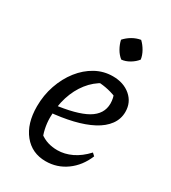

<svg xmlns="http://www.w3.org/2000/svg" viewBox="-178 -808 811 909"><g transform="rotate(30 227.5 -353.0)"><path d="M217 9Q142 9 97 -46.5Q52 -102 52 -196Q52 -257 71 -312Q90 -367 123 -409Q156 -451 199.5 -475Q243 -499 293 -499Q352 -499 390 -466.5Q428 -434 428 -382Q428 -343 405 -311.5Q382 -280 339.5 -257.5Q297 -235 238.5 -221Q180 -207 109 -201V-242Q234 -257 290.5 -290Q347 -323 347 -381Q347 -411 334 -438L361 -413Q333 -426 303 -433Q273 -440 241 -441L270 -448Q227 -426 196 -386.5Q165 -347 148.5 -295Q132 -243 132 -181Q132 -151 138.5 -121Q145 -91 158 -64L140 -96Q162 -79 186.5 -71.5Q211 -64 239 -64Q278 -64 317 -82.5Q356 -101 391 -139L405 -126Q379 -63 329 -27Q279 9 217 9ZM322 -715Q339 -699 351.5 -677Q364 -655 367 -633Q353 -615 331 -602Q309 -589 287 -587Q269 -601 256.5 -623Q244 -645 239 -668Q255 -686 276.5 -698.5Q298 -711 322 -715Z"/></g></svg>

Font: Piazzolla Thin Medium
Style: Italic
Weight: 500
Italic angle: -11.3°
Version: Version 2.005